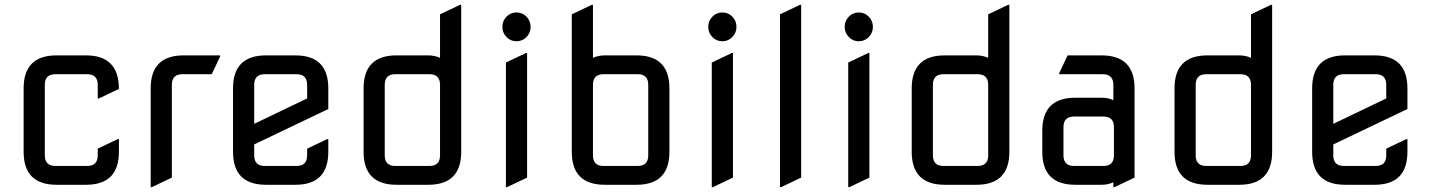

<svg xmlns="http://www.w3.org/2000/svg" viewBox="-20 -767 5940 797"><path d="M214.8 0Q78.1 0 78.1 -136.7V-400.4Q78.1 -537.1 214.8 -537.1H336.9Q473.6 -537.1 473.6 -397.9L390.6 -358.4H385.7V-415Q385.7 -459 341.8 -459H210Q166 -459 166 -415V-122.1Q166 -78.1 210 -78.1H341.8Q385.7 -78.1 385.7 -122.1V-149.9L468.8 -189.5H473.6V-136.7Q473.6 0 336.9 0Z M610.4 9.8H605.5V-400.4Q605.5 -537.1 742.2 -537.1Q742.2 -537.1 893.6 -537.1V-532.2L858.9 -459H737.3Q693.4 -459 693.4 -415Q693.4 -415 693.4 -29.8Z M1206.1 0Q1206.1 0 1084 0Q947.3 0 947.3 -136.7V-400.4Q947.3 -537.1 1084 -537.1H1206.1Q1342.8 -537.1 1342.8 -400.4V-314.5L1035.2 -167.5V-122.1Q1035.2 -78.1 1079.1 -78.1H1210.9Q1254.9 -78.1 1254.9 -122.1V-149.9L1337.9 -189.5H1342.8V-136.7Q1342.8 0 1206.1 0ZM1035.2 -252.9 1254.9 -358.4V-415Q1254.9 -459 1210.9 -459H1079.1Q1035.2 -459 1035.2 -415Z M1762.7 -78.1Q1806.6 -78.1 1806.6 -122.1V-415Q1806.6 -459 1762.7 -459H1621.1Q1577.1 -459 1577.1 -415V-122.1Q1577.1 -78.1 1621.1 -78.1ZM1626 0Q1489.3 0 1489.3 -136.7V-400.4Q1489.3 -537.1 1626 -537.1H1757.8Q1783.7 -537.1 1806.6 -526.9V-707.5L1889.6 -747.1H1894.5V-136.7Q1894.5 0 1757.8 0Z M2080.1 9.8V-507.3L2163.1 -546.9H2168V-29.8L2085 9.8ZM2082.5 -697.8Q2099.6 -715.3 2124 -715.3Q2148.4 -715.3 2165.5 -697.8Q2182.6 -680.2 2182.6 -655.5Q2182.6 -630.9 2165.5 -613.3Q2148.4 -595.7 2124 -595.7Q2099.6 -595.7 2082.5 -613.3Q2065.4 -630.9 2065.4 -655.5Q2065.4 -680.2 2082.5 -697.8Z M2485.4 -78.1H2627Q2670.9 -78.1 2670.9 -122.1V-415Q2670.9 -459 2627 -459H2485.4Q2441.4 -459 2441.4 -415V-122.1Q2441.4 -78.1 2485.4 -78.1ZM2490.2 0Q2353.5 0 2353.5 -136.7V-707.5L2436.5 -747.1H2441.4V-526.9Q2464.4 -537.1 2490.2 -537.1H2622.1Q2758.8 -537.1 2758.8 -400.4V-136.7Q2758.8 0 2622.1 0Z M2934.6 9.8V-507.3L3017.6 -546.9H3022.5V-29.8L2939.5 9.8ZM2937 -697.8Q2954.1 -715.3 2978.5 -715.3Q3002.9 -715.3 3020 -697.8Q3037.1 -680.2 3037.1 -655.5Q3037.1 -630.9 3020 -613.3Q3002.9 -595.7 2978.5 -595.7Q2954.1 -595.7 2937 -613.3Q2919.9 -630.9 2919.9 -655.5Q2919.9 -680.2 2937 -697.8Z M3217.8 9.8V-707.5L3300.8 -747.1H3305.7V-29.8L3222.7 9.8Z M3501 9.8V-507.3L3584 -546.9H3588.9V-29.8L3505.9 9.8ZM3503.4 -697.8Q3520.5 -715.3 3544.9 -715.3Q3569.3 -715.3 3586.4 -697.8Q3603.5 -680.2 3603.5 -655.5Q3603.5 -630.9 3586.4 -613.3Q3569.3 -595.7 3544.9 -595.7Q3520.5 -595.7 3503.4 -613.3Q3486.3 -630.9 3486.3 -655.5Q3486.3 -680.2 3503.4 -697.8Z M4038.1 -78.1Q4082 -78.1 4082 -122.1V-415Q4082 -459 4038.1 -459H3896.5Q3852.5 -459 3852.5 -415V-122.1Q3852.5 -78.1 3896.5 -78.1ZM3901.4 0Q3764.6 0 3764.6 -136.7V-400.4Q3764.6 -537.1 3901.4 -537.1H4033.2Q4059.1 -537.1 4082 -526.9V-707.5L4165 -747.1H4169.9V-136.7Q4169.9 0 4033.2 0Z M4443.4 0Q4306.6 0 4306.6 -136.7V-224.6Q4306.6 -361.3 4443.4 -361.3H4552.7Q4581.5 -361.3 4601.6 -351.1V-415Q4601.6 -459 4557.6 -459H4377V-463.9L4411.6 -537.1H4552.7Q4689.5 -537.1 4689.5 -400.4V-29.8L4606.4 9.8H4601.6V-10.3Q4579.6 0 4552.7 0ZM4438.5 -78.1H4560.1Q4604 -78.1 4604 -122.1V-239.3Q4604 -283.2 4560.1 -283.2H4438.5Q4394.5 -283.2 4394.5 -239.3V-122.1Q4394.5 -78.1 4438.5 -78.1Z M5128.9 -78.1Q5172.9 -78.1 5172.9 -122.1V-415Q5172.9 -459 5128.9 -459H4987.3Q4943.4 -459 4943.4 -415V-122.1Q4943.4 -78.1 4987.3 -78.1ZM4992.2 0Q4855.5 0 4855.5 -136.7V-400.4Q4855.5 -537.1 4992.2 -537.1H5124Q5149.9 -537.1 5172.9 -526.9V-707.5L5255.9 -747.1H5260.7V-136.7Q5260.7 0 5124 0Z M5685.5 0Q5685.5 0 5563.5 0Q5426.8 0 5426.8 -136.7V-400.4Q5426.8 -537.1 5563.5 -537.1H5685.5Q5822.3 -537.1 5822.3 -400.4V-314.5L5514.6 -167.5V-122.1Q5514.6 -78.1 5558.6 -78.1H5690.4Q5734.4 -78.1 5734.4 -122.1V-149.9L5817.4 -189.5H5822.3V-136.7Q5822.3 0 5685.5 0ZM5514.6 -252.9 5734.4 -358.4V-415Q5734.4 -459 5690.4 -459H5558.6Q5514.6 -459 5514.6 -415Z"/></svg>

Font: Nova Square
Style: Book
Weight: 400
Designer: Wojciech Kalinowski "wmk69" (wmk69@o2.pl)
Foundry: Wojciech Kalinowski "wmk69" (wmk69@o2.pl)
Version: Version 3.1.0; 2021-05-23